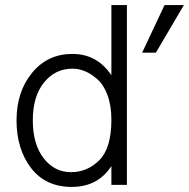

<svg xmlns="http://www.w3.org/2000/svg" viewBox="-20 -727 743 755"><path d="M593 -520H539L627 -707H703ZM479 0H418V-74Q365 8 262 8Q159 8 102 -66.5Q45 -141 45 -253.5Q45 -366 106 -440.5Q167 -515 264.5 -515Q362 -515 418 -431V-707H479ZM418 -256Q418 -312 402.5 -353.5Q387 -395 362 -416Q316 -457 265 -457Q197 -457 153 -402.5Q109 -348 109 -254Q109 -160 151.5 -105Q194 -50 259 -50Q324 -50 371 -97.5Q418 -145 418 -256Z"/></svg>

Font: Hind Colombo Light
Style: Regular
Weight: 300
Designer: Jyotish Sonowal, Aditi Pimprikar
Foundry: Indian Type Foundry
Version: Version 1.000;PS 1.0;hotconv 1.0.86;makeotf.lib2.5.63406; tt